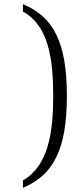

<svg xmlns="http://www.w3.org/2000/svg" viewBox="-20 -772 377 913"><path d="M89 121C235 60 298 -63 298 -316C298 -569 235 -692 89 -752V-717C213 -649 233 -485 233 -316C233 -147 212 15 89 86Z"/></svg>

Font: Noto Serif Bengali SemiCondensed Light
Style: Regular
Weight: 300
Width: 4
Designer: Juan Bruce, Universal Thirst, Indian Type Foundry and the Monotype Design Team.
Foundry: Monotype Imaging Inc.
Version: Version 2.003